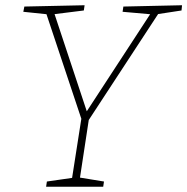

<svg xmlns="http://www.w3.org/2000/svg" viewBox="-20 -713 715 733"><path d="M156 0 159 -20 263 -35 254 -26 292 -269 294 -249 155 -666 165 -658 69 -668 73 -688 303 -693 300 -673 180 -658 186 -666 314 -280H306L558 -666L561 -658L448 -668L451 -688L675 -693L673 -673L575 -658L588 -666L315 -249L321 -269L284 -26L279 -36L377 -20L374 0Z"/></svg>

Font: Bitter Thin ExtraLight
Style: Italic
Weight: 250
Italic angle: -9°
Version: Version 2.002